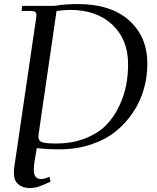

<svg xmlns="http://www.w3.org/2000/svg" viewBox="-20 -731 776 950"><path d="M48.8 126Q48.8 106 51.8 87.9L158.2 -637.2Q160.2 -650.9 160.2 -655.8Q160.2 -668.5 153.3 -672.6Q146.5 -676.8 127.9 -676.8H86.9L89.8 -702.1H249Q303.2 -710.9 366.2 -710.9Q527.8 -710.9 618.4 -630.4Q709 -549.8 709 -416Q709 -352.1 691.9 -291Q674.8 -230 638.9 -175.8Q603 -121.6 552.5 -80.8Q502 -40 430.4 -16.1Q358.9 7.8 274.9 7.8Q213.4 7.8 162.1 2L151.9 61Q147 94.2 147 108.9Q147 154.8 183.1 154.8Q199.2 154.8 225.1 143.1L230 168Q190.9 186 171.1 192.6Q151.4 199.2 125 199.2Q91.8 199.2 70.3 180.7Q48.8 162.1 48.8 126ZM169.9 -54.2Q169.9 -34.2 188 -27.6Q206.1 -21 256.8 -21Q337.9 -21 401.9 -46.4Q465.8 -71.8 504.6 -111.3Q543.5 -150.9 568.8 -204.1Q594.2 -257.3 604 -308.6Q613.8 -359.9 613.8 -413.1Q613.8 -535.2 536.1 -608.6Q458.5 -682.1 325.2 -682.1Q301.8 -682.1 259.8 -676.8L171.9 -73.2Q169.9 -59.6 169.9 -54.2Z"/></svg>

Font: Dihjauti S
Style: Bold Italic
Weight: 700
Italic angle: -9°
Designer: T. Christopher White
Version: Version 3.0.0